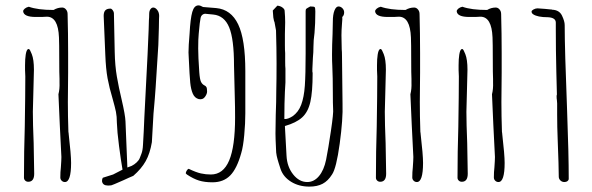

<svg xmlns="http://www.w3.org/2000/svg" viewBox="-20 -684 2197 713"><path d="M204 -25Q204 -46 206 -62Q208 -90 208 -101L202 -221Q200 -255 197 -334Q202 -353 201 -378V-391Q200 -408 200 -464Q200 -524 199 -545Q196 -622 154 -622L135 -621H113Q68 -621 66 -642Q66 -647 72 -652Q78 -657 87 -659Q120 -647 179 -647Q194 -656 211 -656Q219 -656 225 -649Q231 -642 231 -632Q233 -560 233 -487V-414L232 -305Q232 -253 234 -195L235 -188V-187Q244 -109 244 -79Q244 -8 221 -8Q214 -8 209 -13Q204 -18 204 -25ZM69 -24Q69 -122 72 -213Q74 -335 74 -400Q74 -413 73 -424V-442Q73 -465 75.5 -481Q78 -497 83 -501Q84 -502 87 -502Q89 -502 92 -496.5Q95 -491 98 -483Q106 -463 106 -425L104 -346L102 -269Q102 -225 105 -153L107 -39Q107 -9 85 -9Q78 -9 73.5 -13.5Q69 -18 69 -24Z M549 -656Q557 -656 564 -647Q571 -638 571 -625Q571 -623 570.5 -613Q570 -603 570 -581Q568 -529 568 -517L558 -360Q556 -334 555 -319.5Q554 -305 553 -296L550 -262L544 -156Q537 -114 521 -85.5Q505 -57 475 -31Q467 -28 457.5 -23.5Q448 -19 439 -15Q396 4 394 4Q389 5 381 5Q362 5 359 -10V-14Q359 -20 362 -24L400 -36L435 -54Q429 -88 422 -142Q415 -196 414 -228Q414 -252 410.5 -269Q407 -286 398 -318Q386 -358 379.5 -393Q373 -428 371 -482L365 -625Q365 -639 371 -645.5Q377 -652 390 -652Q394 -652 398 -647Q402 -642 403 -636L406 -491Q407 -440 414 -399.5Q421 -359 432 -313Q445 -257 446 -233L453 -62L469 -68Q479 -73 487.5 -81Q496 -89 499 -97Q500 -100 505 -112.5Q510 -125 511 -146Q514 -194 516 -247L528 -481L532 -574L533 -609Q534 -619 534 -632Q534 -643 538.5 -649.5Q543 -656 549 -656Z M891 -420V-263Q891 -226 887 -182.5Q883 -139 876 -116Q860 -58 835 -32.5Q810 -7 769 -7Q740 -7 719 -13.5Q698 -20 674 -36Q674 -36 670 -40V-41Q670 -45 673.5 -50.5Q677 -56 680 -57H681Q708 -44 726 -40Q744 -36 763 -36Q809 -36 831 -88Q853 -140 853 -248Q853 -289 852 -319L849 -441Q849 -539 831 -582.5Q813 -626 772 -630L741 -633Q728 -631 725 -618Q722 -605 718 -559Q716 -541 716 -504Q716 -474 720 -416Q722 -389 726.5 -380Q731 -371 739 -367Q744 -365 746.5 -360.5Q749 -356 749 -344Q749 -335 741 -324Q733 -313 718 -316Q703 -320 696 -336Q689 -352 686.5 -376.5Q684 -401 681 -468L680 -489Q680 -513 684 -559Q687 -615 694 -639.5Q701 -664 717 -664Q724 -664 734 -658L783 -654Q838 -649 864.5 -593.5Q891 -538 891 -420Z M1251 -621Q1252 -617 1250 -596Q1248 -572 1248 -553L1249 -501Q1250 -493 1250 -476L1252 -299Q1254 -242 1241.5 -150.5Q1229 -59 1213 -36Q1198 -12 1178 -1.5Q1158 9 1129 9Q1090 9 1061 -9Q1032 -27 1022 -56Q1019 -65 1014.5 -79.5Q1010 -94 1007.5 -105.5Q1005 -117 1005 -131Q1003 -171 1003 -188L1004 -257Q1006 -307 1006 -348Q1007 -386 1007 -450Q1007 -503 1005 -571L999 -604H998Q994 -620 994 -632L993 -645L1010 -663Q1021 -662 1029 -656Q1037 -650 1037 -644Q1039 -622 1039 -601L1038 -558V-516Q1038 -497 1039 -487V-458Q1039 -436 1040 -429V-378L1038 -343Q1036 -301 1036 -249V-242H1039Q1050 -242 1066 -252Q1088 -267 1098.5 -295Q1109 -323 1112 -365.5Q1115 -408 1115 -486V-569V-642Q1115 -649 1117 -651Q1119 -653 1132 -660Q1146 -660 1148.5 -657.5Q1151 -655 1151 -641Q1151 -595 1148 -562Q1144 -534 1144 -511Q1144 -489 1142 -470L1140 -428V-418Q1141 -415 1141 -411Q1141 -343 1132.5 -305.5Q1124 -268 1102 -248Q1080 -228 1038 -216L1044 -106Q1046 -65 1068.5 -36.5Q1091 -8 1121 -8Q1146 -8 1164.5 -30Q1183 -52 1191 -91Q1199 -131 1209 -198.5Q1219 -266 1217 -280Q1216 -297 1216 -338Q1216 -397 1214 -439Q1213 -455 1213 -482Q1213 -516 1215 -558L1216 -604Q1216 -630 1222 -645Q1228 -660 1237 -660Q1245 -660 1251.5 -653.5Q1258 -647 1258 -638Q1258 -627 1251 -621Z M1511 -25Q1511 -46 1513 -62Q1515 -90 1515 -101L1509 -221Q1507 -255 1504 -334Q1509 -353 1508 -378V-391Q1507 -408 1507 -464Q1507 -524 1506 -545Q1503 -622 1461 -622L1442 -621H1420Q1375 -621 1373 -642Q1373 -647 1379 -652Q1385 -657 1394 -659Q1427 -647 1486 -647Q1501 -656 1518 -656Q1526 -656 1532 -649Q1538 -642 1538 -632Q1540 -560 1540 -487V-414L1539 -305Q1539 -253 1541 -195L1542 -188V-187Q1551 -109 1551 -79Q1551 -8 1528 -8Q1521 -8 1516 -13Q1511 -18 1511 -25ZM1376 -24Q1376 -122 1379 -213Q1381 -335 1381 -400Q1381 -413 1380 -424V-442Q1380 -465 1382.5 -481Q1385 -497 1390 -501Q1391 -502 1394 -502Q1396 -502 1399 -496.5Q1402 -491 1405 -483Q1413 -463 1413 -425L1411 -346L1409 -269Q1409 -225 1412 -153L1414 -39Q1414 -9 1392 -9Q1385 -9 1380.5 -13.5Q1376 -18 1376 -24Z M1814 -25Q1814 -46 1816 -62Q1818 -90 1818 -101L1812 -221Q1810 -255 1807 -334Q1812 -353 1811 -378V-391Q1810 -408 1810 -464Q1810 -524 1809 -545Q1806 -622 1764 -622L1745 -621H1723Q1678 -621 1676 -642Q1676 -647 1682 -652Q1688 -657 1697 -659Q1730 -647 1789 -647Q1804 -656 1821 -656Q1829 -656 1835 -649Q1841 -642 1841 -632Q1843 -560 1843 -487V-414L1842 -305Q1842 -253 1844 -195L1845 -188V-187Q1854 -109 1854 -79Q1854 -8 1831 -8Q1824 -8 1819 -13Q1814 -18 1814 -25ZM1679 -24Q1679 -122 1682 -213Q1684 -335 1684 -400Q1684 -413 1683 -424V-442Q1683 -465 1685.5 -481Q1688 -497 1693 -501Q1694 -502 1697 -502Q1699 -502 1702 -496.5Q1705 -491 1708 -483Q1716 -463 1716 -425L1714 -346L1712 -269Q1712 -225 1715 -153L1717 -39Q1717 -9 1695 -9Q1688 -9 1683.5 -13.5Q1679 -18 1679 -24Z M2092 -20Q2092 -15 2087.5 -11.5Q2083 -8 2076 -8Q2067 -8 2061 -14Q2055 -20 2055 -28Q2055 -63 2051 -165Q2049 -213 2049 -259V-300L2048 -313Q2047 -318 2047 -325V-329L2048 -332V-337Q2048 -358 2046 -416Q2044 -498 2044 -574V-600Q2044 -618 2016 -620H2015Q1976 -620 1960 -631Q1954 -635 1954 -641Q1954 -645 1961.5 -649Q1969 -653 1976 -653Q1978 -653 2004 -651L2024 -649Q2030 -649 2030 -648Q2057 -647 2067 -626Q2077 -605 2077 -591Q2077 -502 2086 -272Q2092 -112 2092 -20Z"/></svg>

Font: Amatic SC
Style: Regular
Weight: 400
Designer: Multiple Designers
Foundry: Vernon Adams
Version: Version 2.505